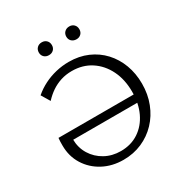

<svg xmlns="http://www.w3.org/2000/svg" viewBox="-194 -999 1104 1157"><g transform="rotate(-30 357.5 -421.0)"><path d="M333.5 9.4Q255 9.4 192.4 -24Q129.7 -57.4 93.1 -116Q56.5 -174.7 56.5 -249Q56.5 -263 56.8 -275.8Q57.1 -288.5 58.6 -301.5L132.4 -283.6Q130.8 -277.5 130.3 -267.9Q129.7 -258.3 129.7 -250.1Q130.2 -191.4 159 -144.7Q187.8 -98.1 236.5 -71.2Q285.2 -44.3 345.5 -44.3Q416.7 -44.3 470 -79.7Q523.3 -115.1 552.8 -177.2Q582.3 -239.3 582.3 -320.8Q582.3 -406 550.1 -471.1Q517.9 -536.2 461 -573.3Q404.2 -610.5 328.7 -610.5Q287.8 -610.5 252.1 -599.1Q216.5 -587.7 186 -567.1Q155.6 -546.5 129.3 -517.8L93.4 -577.6Q127.3 -606.7 166.9 -626.5Q206.5 -646.4 250.7 -656.9Q295 -667.4 340.7 -667.4Q412 -667.4 470.4 -642Q528.7 -616.7 570.7 -571.4Q612.7 -526.1 635.5 -465.1Q658.2 -404.1 658.2 -333.2Q658.2 -259.5 633.8 -197.2Q609.5 -134.8 565.5 -88.5Q521.5 -42.2 462.4 -16.4Q403.2 9.4 333.5 9.4ZM96 -247.4 58.6 -301.5H607.8V-247.4ZM258.8 -761.6Q238.8 -761.6 226 -773.8Q213.1 -786.1 213.1 -805.7Q213.1 -825.7 225.9 -838.3Q238.6 -850.9 258.8 -850.9Q278.8 -850.9 291.4 -838.3Q304 -825.7 304 -805.7Q304 -786.3 291.4 -774Q278.8 -761.6 258.8 -761.6ZM450.5 -761.6Q430.4 -761.6 417.3 -773.8Q404.2 -786.1 404.2 -805.7Q404.2 -825.7 417.3 -838.3Q430.4 -850.9 450.5 -850.9Q470.1 -850.9 482.6 -838.3Q495.1 -825.7 495.1 -805.7Q495.1 -786.3 482.6 -774Q470.1 -761.6 450.5 -761.6Z"/></g></svg>

Font: Ysabeau
Style: Bold
Weight: 700
Designer: Christian Thalmann (Catharsis Fonts)
Version: Version 2.000;gftools[0.9.27.dev2+g8671c4b]